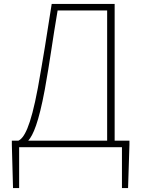

<svg xmlns="http://www.w3.org/2000/svg" viewBox="-20 -746 715 973"><path d="M77 0H598V207H629L636 -13V-33H561V-726H242C216 -558 200 -458 172 -301C134 -97 101 -46 73 -33H40V-13L46 207H77ZM123 -33C148 -61 176 -125 207 -292C234 -440 246 -542 272 -693H523V-33Z"/></svg>

Font: Harano Aji Gothic KR ExtraLight
Style: Regular
Weight: 250
Foundry: Masamichi Hosoda
Version: HaranoAjiGothicKR-ExtraLight version 20220220;ttx 4.29.1